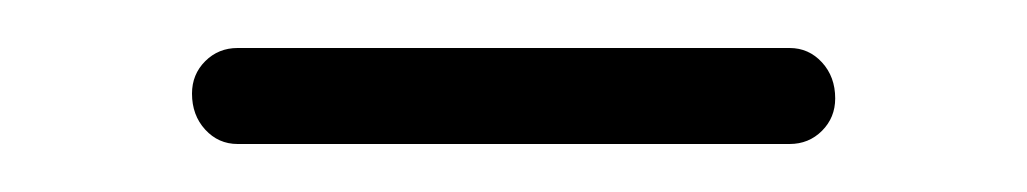

<svg xmlns="http://www.w3.org/2000/svg" viewBox="-20 -355 428 80"><path d="M79 -295Q71 -295 65.5 -301Q60 -307 60 -316Q60 -324 65.5 -329.5Q71 -335 79 -335H309Q317 -335 322.5 -329Q328 -323 328 -314Q328 -306 322.5 -300.5Q317 -295 309 -295Z"/></svg>

Font: Quicksand Light Light
Style: Regular
Weight: 300
Version: Version 3.006